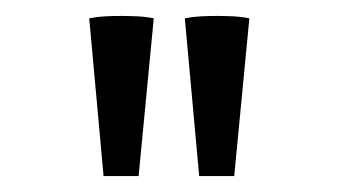

<svg xmlns="http://www.w3.org/2000/svg" viewBox="-20 -696 439 241"><path d="M110 -475 92 -673Q102 -675 112 -675.5Q122 -676 132 -676Q142 -676 152.5 -675.5Q163 -675 173 -673L154 -475ZM230 -475 212 -673Q222 -675 232 -675.5Q242 -676 252 -676Q262 -676 272.5 -675.5Q283 -675 293 -673L274 -475Z"/></svg>

Font: Piazzolla Thin
Style: Regular
Weight: 400
Version: Version 2.001